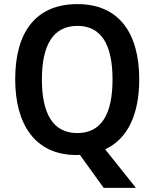

<svg xmlns="http://www.w3.org/2000/svg" viewBox="-20 -745 752 935"><path d="M658 -358C658 -587 557 -725 357 -725C153 -725 54 -587 54 -359C54 -143 148 10 353 10C358 10 364 9 369 9L485 170H642L492 -18C602 -68 658 -189 658 -358ZM184 -358C184 -524 238 -619 357 -619C475 -619 528 -525 528 -358C528 -191 475 -97 356 -97C238 -97 184 -192 184 -358Z"/></svg>

Font: Noto Sans Devanagari UI SemiCondensed SemiBold
Style: Regular
Weight: 600
Width: 4
Designer: Jelle Bosma - Monotype Design Team
Foundry: Monotype Imaging Inc.
Version: Version 2.004